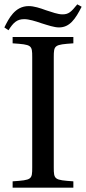

<svg xmlns="http://www.w3.org/2000/svg" viewBox="-23 -862 395 882"><path d="M-3 -736 16 -723C38 -758 55 -774 88 -774C110 -774 139 -765 168 -755C197 -746 226 -736 248 -736C297 -736 323 -774 352 -831L332 -842C304 -807 292 -796 264 -796C243 -796 216 -806 188 -815C161 -825 133 -834 109 -834C45 -834 17 -776 -3 -736ZM35 0H314V-29C227 -35 224 -37 224 -93V-599C224 -655 227 -657 314 -663V-692H35V-663C123 -657 125 -655 125 -599V-93C125 -37 123 -35 35 -29Z"/></svg>

Font: Lingua Franca
Style: Regular
Weight: 400
Version: Version 1.19